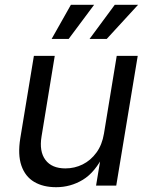

<svg xmlns="http://www.w3.org/2000/svg" viewBox="-20 -781 632 808"><path d="M216.3 6.8Q161.6 6.8 123.8 -15.6Q85.9 -38.1 70.1 -84Q54.2 -129.9 65.4 -199.2L122.6 -545.9H210.4L154.8 -206.5Q144.5 -144 171.1 -108.2Q197.8 -72.3 255.4 -72.3Q293.9 -72.3 327.9 -89.1Q361.8 -106 385.7 -138.7Q409.7 -171.4 417.5 -218.8L471.2 -545.9H559.6L469.2 0H384.3L406.2 -132.3H418Q380.4 -55.7 328.6 -24.4Q276.9 6.8 216.3 6.8ZM269 -617.2H197.3L278.3 -760.7H376ZM429.2 -617.2H356.9L462.9 -760.7H561Z"/></svg>

Font: Inter
Style: Italic
Weight: 400
Italic angle: -9.3988°
Designer: Rasmus Andersson
Foundry: rsms
Version: Version 4.001;git-66647c0bb